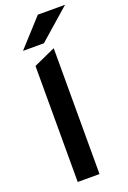

<svg xmlns="http://www.w3.org/2000/svg" viewBox="-173 -978 691 1035"><g transform="rotate(-20 173.0 -460.5)"><path d="M83 0V-665.5L208 -722V0ZM47.5 -765 189.5 -921H345.5L167.5 -765Z"/></g></svg>

Font: Undotted
Style: Bold
Weight: 700
Designer: Delve Withrington, Dave Bailey, Thomas Jockin
Foundry: Delve Fonts LLC
Version: Version 4.000